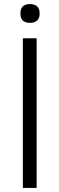

<svg xmlns="http://www.w3.org/2000/svg" viewBox="-20 -929 294 949"><path d="M128 -816Q81 -816 81 -862Q81 -909 128 -909Q150 -909 163 -898Q176 -887 176 -862Q176 -838 163 -827Q150 -816 128 -816ZM93 -740H161V0H93Z"/></svg>

Font: EncodeSans
Style: Light
Weight: 300
Designer: Pablo Impallari, Andres Torresi
Foundry: Pablo Impallari, Andres Torresi
Version: Version 1.000; ttfautohint (v1.4.1)